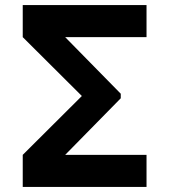

<svg xmlns="http://www.w3.org/2000/svg" viewBox="-20 -740 670 760"><path d="M238 -593H560V-720H70V-593L304 -360L70 -127V0H560V-127H238L458 -351V-369Z"/></svg>

Font: Vela Sans ExtBd
Style: Regular
Weight: 800
Designer: Principal design: Mikhail Sharanda - project Manrope.
Design modification: Ravid Balaliev
Foundry: Mikhail Sharanda
Version: Version 1.001